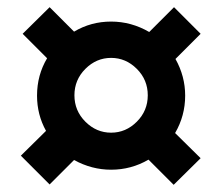

<svg xmlns="http://www.w3.org/2000/svg" viewBox="-20 -618 619 534"><path d="M538 -524 468 -454Q495 -406 495 -352Q495 -296 467 -248L538 -178L463 -104L393 -174Q345 -146 289 -146Q235 -146 186 -173L118 -105L38 -185L108 -254Q83 -299 83 -352Q83 -409 111 -456L43 -524L118 -598L186 -530Q233 -558 289 -558Q345 -558 395 -529L464 -598ZM217.5 -279.5Q248 -249 289 -249Q330 -249 360.5 -279.5Q391 -310 391 -353Q391 -396 360.5 -426.5Q330 -457 289 -457Q248 -457 217.5 -426.5Q187 -396 187 -353Q187 -310 217.5 -279.5Z"/></svg>

Font: Exo 2.0 Extra Bold
Style: Regular
Weight: 800
Designer: Natanael Gama
Version: Version 1.001;PS 001.001;hotconv 1.0.70;makeotf.lib2.5.58329